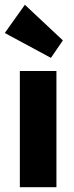

<svg xmlns="http://www.w3.org/2000/svg" viewBox="-29 -783 310 803"><path d="M54 0V-486H207V0ZM184 -541 -9 -645 75 -763 234 -614Z"/></svg>

Font: Outfit Thin
Style: Bold
Weight: 700
Version: Version 1.100;gftools[0.9.27]